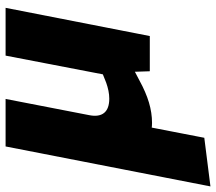

<svg xmlns="http://www.w3.org/2000/svg" viewBox="-98 -493 773 687"><g transform="rotate(-90 288.5 -149.5)"><path d="M-35 217 108 -516H278L220 -217Q213 -182 228 -163.5Q243 -145 279 -145Q293 -145 307.5 -148Q322 -151 336 -156L366 -168L433 -516H604L503 0H377L374 -91L405 -69L344 -37Q302 -14 265 -3Q228 8 192 8Q170 8 153 1.5Q136 -5 124 -14L190 -68L139 195Z"/></g></svg>

Font: REM
Style: Bold Italic
Weight: 700
Italic angle: -11°
Designer: Octavio Pardo
Foundry: Ashler Design
Version: Version 1.005;gftools[0.9.28]